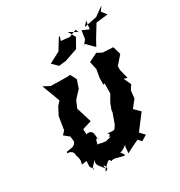

<svg xmlns="http://www.w3.org/2000/svg" viewBox="-191 -913 1016 1085"><g transform="rotate(-30 317.0 -370.0)"><path d="M270 -104C226 -106 230 -115 217 -110C219 -113 222 -157 240 -139C223 -130 253 -207 192 -193L191 -227L250 -245L220 -343L211 -324L239 -390L283 -437L301 -490L280 -530L262 -528L154 -530L112 -552C126 -513 142 -474 156 -435L134 -411L108 -361L94 -275L74 -254L107 -227L111 -195C98 -150 42 -177 45 -154C79 -153 82 -132 82 -118C108 -52 53 -53 117 -62C118 -31 107 -23 132 -8C113 18 124 -15 164 -46C139 -18 171 -1 192 34C171 -29 224 46 179 42C212 10 231 -20 239 10C257 -5 292 20 324 19C298 -32 293 16 351 -32C344 -13 353 -22 348 -24L344 19C370 5 397 -9 427 -22L446 -1L482 -23L454 -53L527 -149L491 -185L528 -232L534 -283L553 -312L531 -359L553 -353L538 -412V-437L585 -491L570 -543L502 -547L470 -564L414 -536L425 -483L416 -433L415 -388L425 -390L424 -325L398 -280L383 -240L382 -227L358 -160C339 -130 345 -133 296 -138C325 -118 275 -120 306 -113ZM512 -750 505 -697 462 -716 454 -662 426 -628 436 -643 487 -592 507 -629 557 -711 634 -720 609 -752 630 -782 571 -739 487 -722ZM340 -750 330 -744 289 -677 217 -639 252 -605 298 -610 382 -639 416 -699 390 -746 443 -715 434 -735 386 -716 330 -722Z"/></g></svg>

Font: Asimov Aggro
Style: CondIt
Weight: 500
Designer: Google
Version: Version 2.000980; 2014